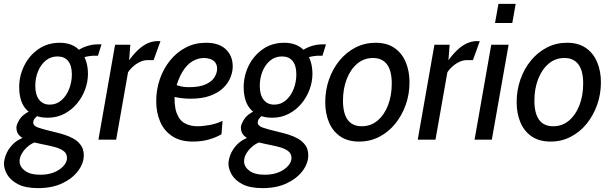

<svg xmlns="http://www.w3.org/2000/svg" viewBox="-64 -720 3154 990"><path d="M182 -113Q114 -113 74.5 -152.5Q35 -192 35 -271Q35 -329 60.8 -381.2Q86.5 -433.5 133.8 -466.5Q181 -499.5 245 -499.5Q312 -499.5 350.8 -455.8Q389.5 -412 389.5 -339Q389.5 -298.5 374.8 -258.5Q360 -218.5 332.5 -185.5Q305 -152.5 266.8 -132.8Q228.5 -113 182 -113ZM192.5 -180.5Q227 -180.5 252.8 -203Q278.5 -225.5 292.5 -261.2Q306.5 -297 306.5 -336.5Q306.5 -382 287.2 -405.5Q268 -429 232.5 -429Q197.5 -429 171.8 -407.8Q146 -386.5 132 -352Q118 -317.5 118 -277.5Q118 -231 137.8 -205.8Q157.5 -180.5 192.5 -180.5ZM133 250Q67.5 250 28.8 229.8Q-10 209.5 -26.8 180.2Q-43.5 151 -43.5 124Q-43.5 106 -34.2 80Q-25 54 -2.2 28.5Q20.5 3 61 -12.5L124.5 11Q102.5 17 82.5 33Q62.5 49 49.8 69.8Q37 90.5 37 111Q37 140 64.5 160.5Q92 181 144 181Q185.5 181 216.2 168Q247 155 264.2 135Q281.5 115 281.5 94.5Q281.5 71 262.8 57.8Q244 44.5 214 37Q184 29.5 150.8 23Q117.5 16.5 87.8 7.5Q58 -1.5 39.2 -18Q20.5 -34.5 20.5 -62.5Q20.5 -77 36.5 -103.5Q52.5 -130 90.5 -147.5L135 -127.5Q123 -119 115.2 -109.2Q107.5 -99.5 107.5 -88Q107.5 -71 133.2 -62Q159 -53 218 -39Q240 -34 266 -26Q292 -18 315 -5Q338 8 353 28.8Q368 49.5 368 80.5Q368 121.5 339.2 160.5Q310.5 199.5 257.8 224.8Q205 250 133 250ZM365 -422.5 337.5 -459.5Q356 -473 384 -482.2Q412 -491.5 444.5 -491.5H459.5L441 -432.5H413.5Q409 -432.5 393 -430.2Q377 -428 365 -422.5Z M443.5 0 529.5 -489.5H608L597.5 -354.5L535 0ZM592.5 -340.5 594 -398.5Q620.5 -436.5 646 -460.8Q671.5 -485 697 -496.5Q722.5 -508 748.5 -508H763.5L728 -410H695.5Q676.5 -410 655.8 -399.8Q635 -389.5 618 -373.2Q601 -357 592.5 -340.5Z M829.5 -287.5Q849 -279.5 867.2 -275Q885.5 -270.5 910 -270.5Q966.5 -270.5 998.2 -285.8Q1030 -301 1042.8 -323Q1055.5 -345 1055.5 -365Q1055.5 -385 1046.2 -397.2Q1037 -409.5 1021.5 -415.2Q1006 -421 989 -421Q956.5 -421 928 -404Q899.5 -387 876.8 -350Q854 -313 839 -253L837.5 -251.5Q832 -179 846.2 -139.2Q860.5 -99.5 889 -84.2Q917.5 -69 953.5 -69Q982.5 -69 1017.5 -75.5Q1052.5 -82 1083.5 -97L1078 -28Q1051 -11.5 1013.5 -0.8Q976 10 930.5 10Q866 10 824 -17.8Q782 -45.5 761.8 -92.8Q741.5 -140 741.5 -198.5Q741.5 -257.5 760 -311.5Q778.5 -365.5 812.8 -408Q847 -450.5 894 -475Q941 -499.5 998 -499.5Q1065.5 -499.5 1100.8 -465.5Q1136 -431.5 1136 -377.5Q1136 -350.5 1124.5 -321.2Q1113 -292 1087.5 -267Q1062 -242 1020.2 -226.5Q978.5 -211 918 -211Q890.5 -211 864 -214.8Q837.5 -218.5 821.5 -225Z M1339.5 -113Q1271.5 -113 1232 -152.5Q1192.5 -192 1192.5 -271Q1192.5 -329 1218.2 -381.2Q1244 -433.5 1291.2 -466.5Q1338.5 -499.5 1402.5 -499.5Q1469.5 -499.5 1508.2 -455.8Q1547 -412 1547 -339Q1547 -298.5 1532.2 -258.5Q1517.5 -218.5 1490 -185.5Q1462.5 -152.5 1424.2 -132.8Q1386 -113 1339.5 -113ZM1350 -180.5Q1384.5 -180.5 1410.2 -203Q1436 -225.5 1450 -261.2Q1464 -297 1464 -336.5Q1464 -382 1444.8 -405.5Q1425.5 -429 1390 -429Q1355 -429 1329.2 -407.8Q1303.5 -386.5 1289.5 -352Q1275.5 -317.5 1275.5 -277.5Q1275.5 -231 1295.2 -205.8Q1315 -180.5 1350 -180.5ZM1290.5 250Q1225 250 1186.2 229.8Q1147.5 209.5 1130.8 180.2Q1114 151 1114 124Q1114 106 1123.2 80Q1132.5 54 1155.2 28.5Q1178 3 1218.5 -12.5L1282 11Q1260 17 1240 33Q1220 49 1207.2 69.8Q1194.5 90.5 1194.5 111Q1194.5 140 1222 160.5Q1249.5 181 1301.5 181Q1343 181 1373.8 168Q1404.5 155 1421.8 135Q1439 115 1439 94.5Q1439 71 1420.2 57.8Q1401.5 44.5 1371.5 37Q1341.5 29.5 1308.2 23Q1275 16.5 1245.2 7.5Q1215.5 -1.5 1196.8 -18Q1178 -34.5 1178 -62.5Q1178 -77 1194 -103.5Q1210 -130 1248 -147.5L1292.5 -127.5Q1280.5 -119 1272.8 -109.2Q1265 -99.5 1265 -88Q1265 -71 1290.8 -62Q1316.5 -53 1375.5 -39Q1397.5 -34 1423.5 -26Q1449.5 -18 1472.5 -5Q1495.5 8 1510.5 28.8Q1525.5 49.5 1525.5 80.5Q1525.5 121.5 1496.8 160.5Q1468 199.5 1415.2 224.8Q1362.5 250 1290.5 250ZM1522.5 -422.5 1495 -459.5Q1513.5 -473 1541.5 -482.2Q1569.5 -491.5 1602 -491.5H1617L1598.5 -432.5H1571Q1566.5 -432.5 1550.5 -430.2Q1534.5 -428 1522.5 -422.5Z M1788 10Q1729 10 1690.2 -16.8Q1651.5 -43.5 1632.2 -89.5Q1613 -135.5 1613 -193Q1613 -254.5 1632.2 -309.8Q1651.5 -365 1686.5 -407.8Q1721.5 -450.5 1769 -475Q1816.5 -499.5 1872.5 -499.5Q1931.5 -499.5 1970.2 -472.5Q2009 -445.5 2028.2 -399.2Q2047.5 -353 2047.5 -295.5Q2047.5 -234.5 2028 -179.5Q2008.5 -124.5 1973.8 -81.8Q1939 -39 1891.5 -14.5Q1844 10 1788 10ZM1801.5 -69Q1848 -69 1882.8 -98.2Q1917.5 -127.5 1936.8 -177.5Q1956 -227.5 1956 -289Q1956 -355.5 1931.2 -388.2Q1906.5 -421 1859 -421Q1812.5 -421 1777.8 -391.5Q1743 -362 1723.8 -312.2Q1704.5 -262.5 1704.5 -201Q1704.5 -135.5 1728.8 -102.2Q1753 -69 1801.5 -69Z M2090 0 2176 -489.5H2254.5L2244 -354.5L2181.5 0ZM2239 -340.5 2240.5 -398.5Q2267 -436.5 2292.5 -460.8Q2318 -485 2343.5 -496.5Q2369 -508 2395 -508H2410L2374.5 -410H2342Q2323 -410 2302.2 -399.8Q2281.5 -389.5 2264.5 -373.2Q2247.5 -357 2239 -340.5Z M2383 0 2469 -489.5H2558.5L2472 0ZM2488.5 -601.5 2506 -700H2595L2577.5 -601.5Z M2775 10Q2716 10 2677.2 -16.8Q2638.5 -43.5 2619.2 -89.5Q2600 -135.5 2600 -193Q2600 -254.5 2619.2 -309.8Q2638.5 -365 2673.5 -407.8Q2708.5 -450.5 2756 -475Q2803.5 -499.5 2859.5 -499.5Q2918.5 -499.5 2957.2 -472.5Q2996 -445.5 3015.2 -399.2Q3034.5 -353 3034.5 -295.5Q3034.5 -234.5 3015 -179.5Q2995.5 -124.5 2960.8 -81.8Q2926 -39 2878.5 -14.5Q2831 10 2775 10ZM2788.5 -69Q2835 -69 2869.8 -98.2Q2904.5 -127.5 2923.8 -177.5Q2943 -227.5 2943 -289Q2943 -355.5 2918.2 -388.2Q2893.5 -421 2846 -421Q2799.5 -421 2764.8 -391.5Q2730 -362 2710.8 -312.2Q2691.5 -262.5 2691.5 -201Q2691.5 -135.5 2715.8 -102.2Q2740 -69 2788.5 -69Z"/></svg>

Font: Cabin
Style: Italic
Weight: 400
Width: 4
Italic angle: -10°
Designer: Pablo Impallari
Foundry: Pablo Impallari. http://www.impallari.com Igino Marini. http://www.ikern.com
Version: Version 3.001